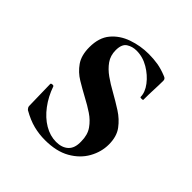

<svg xmlns="http://www.w3.org/2000/svg" viewBox="-123 -485 583 583"><g transform="rotate(45 168.5 -193.0)"><path d="M112 -334Q112 -311 124 -294Q136 -277 155 -263.5Q174 -250 196 -238Q221 -224 244.5 -209Q268 -194 284 -172.5Q300 -151 300 -117Q300 -85 283.5 -55.5Q267 -26 234.5 -7.5Q202 11 153 11Q128 11 104 5Q80 -1 52 -17Q50 -19 48 -22Q46 -25 46 -29L44 -121Q44 -124 49.5 -124.5Q55 -125 56 -122Q67 -90 86.5 -64Q106 -38 130.5 -23.5Q155 -9 181 -9Q206 -9 220.5 -22.5Q235 -36 234 -64Q234 -92 221 -110.5Q208 -129 188.5 -142Q169 -155 148 -166Q124 -179 101.5 -192.5Q79 -206 64 -227.5Q49 -249 49 -284Q49 -325 69.5 -349.5Q90 -374 123 -385.5Q156 -397 191 -397Q212 -397 230.5 -394Q249 -391 271 -382Q280 -379 280 -371Q280 -352 279 -332Q278 -312 278 -287Q278 -285 272 -285Q266 -285 266 -287Q266 -307 250 -328Q234 -349 209.5 -363.5Q185 -378 158 -378Q140 -378 126 -369Q112 -360 112 -334Z"/></g></svg>

Font: Cormorant SemiBold
Style: Regular
Weight: 600
Designer: Christian Thalmann (Catharsis Fonts)
Foundry: Catharsis Fonts
Version: Version 4.000